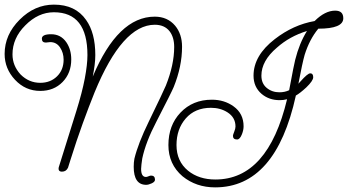

<svg xmlns="http://www.w3.org/2000/svg" viewBox="-39 -736 1504 830"><path d="M593 63Q539 63 539 -15Q539 -34 542 -50Q550 -83 565.5 -123Q581 -163 604 -210Q636 -276 654.5 -315Q673 -354 678 -366Q714 -456 714 -533Q714 -575 694 -601Q672 -629 630 -629Q490 -629 370 -337Q345 -275 318.5 -202Q292 -129 266 -46L255 -11Q247 6 229 6Q211 6 215 -13L291 -256Q316 -336 327.5 -396.5Q339 -457 339 -498Q339 -683 194 -683Q126 -683 70 -626Q15 -571 15 -501Q15 -452 50 -414Q86 -378 135 -378Q179 -378 207.5 -406Q236 -434 236 -478Q236 -508 220.5 -531Q205 -554 178 -554Q175 -554 168.5 -553Q162 -552 159 -552Q142 -552 142 -569Q142 -588 182 -588Q224 -588 248 -553Q269 -522 269 -479Q269 -420 231.5 -381.5Q194 -343 135 -343Q71 -343 26 -391Q-19 -439 -19 -503Q-19 -586 46 -651Q111 -716 194 -716Q287 -716 333 -650Q373 -594 373 -498Q373 -477 370 -454Q367 -431 362 -405Q471 -664 630 -664Q685 -664 718 -625Q748 -589 748 -534Q748 -449 712 -360Q703 -338 637 -210Q591 -122 576 -51Q574 -37 572.5 -25.5Q571 -14 571 -6Q571 29 592 29Q596 29 603 26Q610 23 614 23Q631 23 631 41Q631 50 617 56.5Q603 63 593 63ZM891 74Q809 74 750 26Q689 -26 689 -109Q689 -194 741 -249Q794 -305 877 -305Q931 -305 971 -276Q1014 -245 1014 -190Q1014 -174 1007 -156Q998 -133 986 -133Q968 -133 968 -149Q968 -153 973.5 -166.5Q979 -180 979 -189Q979 -228 945 -250Q914 -270 873 -270Q804 -270 764 -224Q724 -178 724 -109Q724 -39 774 2Q821 40 892 40Q1119 40 1202 -307Q1187 -303 1170 -303Q1124 -303 1092 -330Q1057 -360 1057 -409Q1057 -496 1149 -567Q1229 -629 1321 -645Q1366 -690 1410 -690Q1445 -690 1445 -657Q1445 -612 1337 -612Q1299 -566 1278 -499Q1268 -464 1251 -374L1260 -384Q1291 -419 1302 -419Q1315 -419 1315 -402Q1315 -387 1285 -358Q1258 -333 1240 -323Q1153 74 891 74ZM1169 -337Q1192 -337 1211 -346Q1222 -405 1228.5 -437.5Q1235 -470 1237 -477Q1255 -549 1288 -602Q1213 -579 1158 -530Q1091 -473 1091 -409Q1091 -375 1114 -356Q1137 -337 1169 -337Z"/></svg>

Font: Send Flowers
Style: Regular
Weight: 400
Designer: Robert E. Leuschke
Foundry: Robert E. Leuschke
Version: Version 1.010; ttfautohint (v1.8.4.7-5d5b)